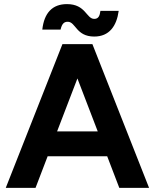

<svg xmlns="http://www.w3.org/2000/svg" viewBox="-20 -915 754 935"><path d="M561 0H706L430 -700H284L8 0H153L212 -154H502ZM439 -737C512 -737 548 -788 558 -862H469C466 -839 460 -823 439 -823C400 -823 398 -895 306 -895C235 -895 195 -852 186 -771H275C282 -802 294 -809 310 -809C349 -809 350 -737 439 -737ZM258 -275 357 -533 456 -275Z"/></svg>

Font: HB Figtree Prototype
Style: Bold
Weight: 700
Designer: Alfredo Marco Pradil
Foundry: Hanken Design Co.®
Version: Version 1.002;Glyphs 3.2 (3228)